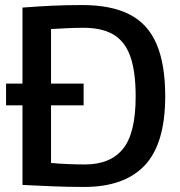

<svg xmlns="http://www.w3.org/2000/svg" viewBox="-20 -730 713 760"><path d="M313 10Q249 10 188 7.5Q127 5 69 2V-313H4V-399H69V-700Q133 -705 189 -707.5Q245 -710 305 -710Q421 -710 493.5 -672.5Q566 -635 600 -555Q634 -475 634 -349Q634 -162 553.5 -76Q473 10 313 10ZM316 -79Q417 -79 467 -141Q517 -203 517 -348Q517 -448 495.5 -507.5Q474 -567 428.5 -593.5Q383 -620 311 -620Q284 -620 248 -618.5Q212 -617 182 -615V-399H311V-313H182V-85Q212 -82 249.5 -80.5Q287 -79 316 -79Z"/></svg>

Font: Georama Medium
Style: Regular
Weight: 500
Designer: Jean-Baptiste Levee
Foundry: Production Type
Version: Version 1.000